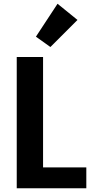

<svg xmlns="http://www.w3.org/2000/svg" viewBox="-20 -1001 499 1021"><path d="M171 -806 286 -981 392 -895 248 -751ZM209 -111H439V0H69V-698H209Z"/></svg>

Font: Fz Poppins SemBd
Style: Regular
Weight: 600
Designer: Ninad Kale (Devanagari), Jonny Pinhorn (Latin)
Foundry: Indian Type Foundry
Version: Vit hóa bi Vntype.Com & FontZin.Com